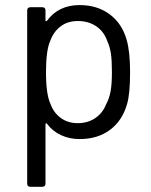

<svg xmlns="http://www.w3.org/2000/svg" viewBox="-20 -534 588 748"><path d="M473.1 -379.9Q486.8 -333.5 486.8 -252.9Q486.8 -168.9 475.1 -128.9Q457 -64.5 408.9 -28.3Q360.8 7.8 290 7.8Q250.5 7.8 217.5 -7.6Q184.6 -22.9 163.1 -51.8Q161.1 -54.7 159.2 -53.7Q157.2 -52.7 157.2 -49.8V181.2Q157.2 193.8 144 193.8H99.1Q85.9 193.8 85.9 181.2V-493.2Q85.9 -505.9 99.1 -505.9H144Q157.2 -505.9 157.2 -493.2V-455.1Q157.2 -453.1 158 -452.1Q158.7 -451.2 160.2 -451.4Q161.6 -451.7 163.1 -453.1Q208 -514.2 290 -514.2Q358.9 -514.2 407 -478.5Q455.1 -442.9 473.1 -379.9ZM393.1 -127Q405.3 -148.9 410.6 -177Q416 -205.1 416 -252.9Q416 -299.8 411.9 -326.4Q407.7 -353 397.9 -374Q385.7 -410.2 355.5 -431.2Q325.2 -452.1 283.2 -452.1Q244.1 -452.1 216.6 -431.6Q189 -411.1 175.8 -375Q159.2 -338.4 159.2 -252.9Q159.2 -166 176.8 -128.9Q189 -94.7 216.8 -74.5Q244.6 -54.2 282.2 -54.2Q321.8 -54.2 350.8 -73.7Q379.9 -93.3 393.1 -127Z"/></svg>

Font: Barlow
Style: Regular
Weight: 400
Designer: Jeremy Tribby
Foundry: Jeremy Tribby
Version: Version 1.101